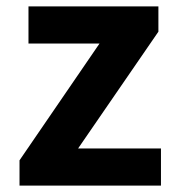

<svg xmlns="http://www.w3.org/2000/svg" viewBox="-20 -580 551 600"><path d="M41 0H483V-116H224L475 -481V-560H69V-444H291L41 -79Z"/></svg>

Font: Source Han Sans Old Style Bold
Style: Regular
Weight: 700
Designer: Ryoko NISHIZUKA (kana & ideographs); Paul D. Hunt (Latin, Greek & Cyrillic); Wenlong ZHANG (bopomofo); Sandoll Communica
Foundry: Adobe Systems Incorporated
Version: Version 1.004;PS 1.004;hotconv 1.0.81;makeotf.lib2.5.63406